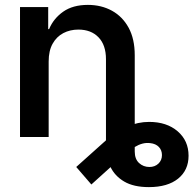

<svg xmlns="http://www.w3.org/2000/svg" viewBox="-20 -558 788 782"><path d="M586.4 204.1Q524.4 204.1 485.8 181.4Q447.3 158.7 429.4 120.8Q411.6 83 411.6 37.1V-111.3H528.8V59.1Q528.8 89.8 546.4 106Q564 122.1 588.4 122.1Q610.8 122.1 625.2 108.4Q639.6 94.7 639.6 73.7Q639.6 53.7 627 40.5Q614.3 27.3 591.8 24.9Q575.2 22.9 559.8 27.1Q544.4 31.2 528.3 41Q512.2 50.8 492.7 66.4L352.1 193.4L290.5 122.1L417.5 8.3Q452.6 -23.4 497.3 -42.5Q542 -61.5 587.4 -61.5Q659.2 -61.5 703.6 -23.2Q748 15.1 748 76.2Q748 135.3 705.3 169.7Q662.6 204.1 586.4 204.1ZM178.2 -307.6V0H61.5V-529.3H176.3V-439L180.2 -439.9Q198.2 -482.9 237.5 -510.5Q276.9 -538.1 337.9 -538.1Q392.6 -538.1 435.8 -514.4Q479 -490.7 503.9 -445.1Q528.8 -399.4 528.8 -333V0H411.6V-316.9Q411.6 -374.5 381.3 -406Q351.1 -437.5 299.3 -437.5Q265.1 -437.5 237.8 -423.1Q210.4 -408.7 194.3 -379.9Q178.2 -351.1 178.2 -307.6Z"/></svg>

Font: Inter Cardless Tabular Medium
Style: Regular
Weight: 500
Designer: Rasmus Andersson
Foundry: rsms
Version: Version 4.000;git-4fc901f